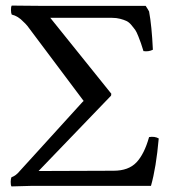

<svg xmlns="http://www.w3.org/2000/svg" viewBox="-20 -666 632 688"><path d="M502 -645Q504.9 -641.1 508.8 -634.3Q512.7 -627.4 514.2 -625Q523.9 -572.8 527.8 -487.8Q512.2 -480 494.1 -482.9Q487.8 -502.9 484.9 -511.5Q481.9 -520 475.6 -536.1Q469.2 -552.2 464.4 -559.1Q459.5 -565.9 450.9 -576.2Q442.4 -586.4 433.1 -590.8Q423.8 -595.2 410.6 -598.6Q397.5 -602.1 381.8 -602.1H160.2L378.9 -330.1L377.9 -323.2L118.2 -53.2L387.2 -54.2Q440.4 -54.2 468.8 -84Q497.1 -113.8 514.2 -174.8Q534.2 -178.2 548.8 -169.9Q539.6 -65.4 521 0H388.2H137.2H94.2L21 2Q18.1 -3.4 18.3 -14.6Q18.6 -25.9 21 -30.8Q37.6 -36.6 50.8 -53.2Q92.8 -99.1 110.8 -119.1L275.9 -300.8L279.8 -304.2L78.1 -573.2Q69.8 -583 64 -587.9Q44.9 -608.4 22 -613.8Q19.5 -618.7 19.3 -629.9Q19 -641.1 22 -646Q35.2 -646 71.8 -645.5Q108.4 -645 127 -645H147.9Z"/></svg>

Font: Common Serif News
Style: Regular
Weight: 450
Designer: Philipp H. Poll, Khaled Hosny
Foundry: Stefan Peev, Context Ltd.
Version: Version 1.026